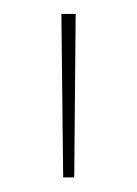

<svg xmlns="http://www.w3.org/2000/svg" viewBox="-20 -684 192 269"><path d="M84 -435.5H68.5L66 -664.5H86Z"/></svg>

Font: Anek Tamil Medium Thin
Style: Regular
Weight: 250
Version: Version 1.003